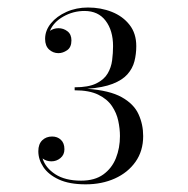

<svg xmlns="http://www.w3.org/2000/svg" viewBox="-20 -932 490 501"><path d="M353.6 -577Q353.6 -538 333.6 -509.8Q313.7 -481.6 279.8 -466.3Q245.9 -451 203.6 -451Q161 -451 133.7 -463.6Q106.4 -476.2 93.2 -496Q80 -515.8 80 -537.4Q80 -556 90.2 -565.9Q100.4 -575.8 116 -575.8Q129.8 -575.8 138.9 -567.2Q148.1 -558.7 148.1 -542.5Q148.1 -528.1 137.7 -519.5Q127.4 -511 114.2 -511Q101 -511 91.1 -518.5Q98.6 -494.2 124.2 -477.4Q149.9 -460.6 191.6 -460.6Q227.3 -460.6 249.6 -476.8Q272 -493 282.5 -519.4Q293 -545.8 293 -577Q293 -595.9 288.6 -616.6Q284.3 -637.3 272 -655.4Q259.7 -673.6 236.3 -685Q212.9 -696.4 174.8 -696.4V-704.2Q210.5 -704.2 230.9 -714.1Q251.3 -724 260.7 -739.9Q270.2 -755.8 272.6 -774.7Q275 -793.6 275 -811.6Q275 -852.4 255.6 -877.9Q236.3 -903.4 200.6 -903.4Q170.9 -903.4 145.2 -888.8Q119.6 -874.3 110.3 -851.5Q120.2 -858.4 132.5 -858.4Q145.7 -858.4 156 -850.4Q166.4 -842.5 166.4 -826.6Q166.4 -808.6 155.1 -800.9Q143.9 -793.3 132.5 -793.3Q118.7 -793.3 108.2 -802.7Q97.7 -812.2 97.7 -830.5Q97.7 -852.4 112.8 -871Q128 -889.6 153.5 -901Q179 -912.4 209.6 -912.4Q243.2 -912.4 271.8 -901Q300.5 -889.6 318 -867.2Q335.6 -844.9 335.6 -811.6Q335.6 -790.9 330.8 -772.1Q326 -753.4 312.6 -738.2Q299.3 -723.1 273.9 -713.2Q248.6 -703.3 207.5 -700.3Q266 -696.1 297.6 -678.4Q329.3 -660.7 341.4 -634.1Q353.6 -607.6 353.6 -577Z"/></svg>

Font: Bodoni* 16
Style: Regular
Weight: 400
Version: Version 2.2